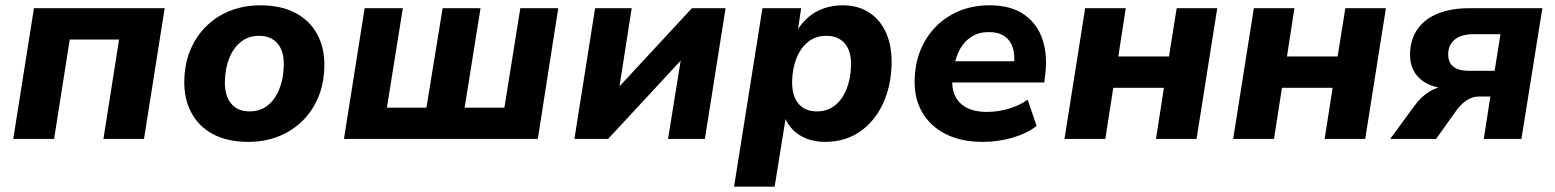

<svg xmlns="http://www.w3.org/2000/svg" viewBox="-20 -524 5865 724"><path d="M30 0 108 -493H601L523 0H370L429 -375H243L184 0Z M917 11Q838 11 783.5 -18Q729 -47 701 -100Q673 -153 675 -223Q677 -290 700.5 -342Q724 -394 763.5 -430.5Q803 -467 853.5 -485.5Q904 -504 961 -504Q1040 -504 1094.5 -475Q1149 -446 1177 -393.5Q1205 -341 1203 -271Q1201 -203 1177.5 -151Q1154 -99 1114.5 -62.5Q1075 -26 1024.5 -7.5Q974 11 917 11ZM921 -104Q961 -104 989 -126Q1017 -148 1033 -187.5Q1049 -227 1050 -276Q1052 -330 1027 -359.5Q1002 -389 957 -389Q918 -389 889.5 -367Q861 -345 845 -306Q829 -267 828 -217Q827 -163 851.5 -133.5Q876 -104 921 -104Z M1277 0 1355 -493H1499L1439 -118H1588L1649 -493H1792L1732 -118H1882L1942 -493H2085L2008 0Z M2146 0 2224 -493H2362L2311 -166H2286L2589 -493H2716L2638 0H2499L2552 -328H2577L2273 0Z M2748 180 2855 -493H3001L2988 -406H2984Q3003 -438 3029 -460Q3055 -482 3088 -493Q3121 -504 3157 -504Q3216 -504 3258 -476.5Q3300 -449 3322 -398.5Q3344 -348 3342 -281Q3340 -198 3309 -132Q3278 -66 3222.5 -27.5Q3167 11 3091 11Q3036 11 2995 -14.5Q2954 -40 2937 -88L2944 -87L2901 180ZM3060 -104Q3100 -104 3128 -126Q3156 -148 3172 -187.5Q3188 -227 3189 -276Q3191 -330 3166 -359.5Q3141 -389 3096 -389Q3057 -389 3028.5 -367Q3000 -345 2984 -306Q2968 -267 2967 -217Q2966 -163 2990.5 -133.5Q3015 -104 3060 -104Z M3686 11Q3604 11 3546 -18.5Q3488 -48 3457.5 -100.5Q3427 -153 3429 -223Q3431 -306 3467.5 -369Q3504 -432 3567 -468Q3630 -504 3711 -504Q3792 -504 3842 -469Q3892 -434 3911.5 -374Q3931 -314 3921 -240L3918 -213H3551L3563 -293H3818L3803 -278Q3808 -315 3799.5 -343Q3791 -371 3768.5 -387Q3746 -403 3708 -403Q3671 -403 3644 -386Q3617 -369 3601 -340.5Q3585 -312 3579 -278L3574 -245Q3566 -200 3579 -168Q3592 -136 3623 -119Q3654 -102 3702 -102Q3743 -102 3783.5 -114Q3824 -126 3855 -148L3889 -49Q3851 -20 3797 -4.5Q3743 11 3686 11Z M3994 0 4072 -493H4225L4197 -311H4388L4417 -493H4570L4492 0H4339L4369 -193H4178L4148 0Z M4630 0 4708 -493H4861L4833 -311H5024L5053 -493H5206L5128 0H4975L5005 -193H4814L4784 0Z M5222 0 5313 -124Q5337 -158 5369 -178Q5401 -198 5430 -198H5453L5452 -189Q5403 -190 5368 -205.5Q5333 -221 5314.5 -251Q5296 -281 5297 -324Q5299 -378 5326.5 -416Q5354 -454 5403.5 -473.5Q5453 -493 5519 -493H5796L5717 0H5575L5600 -160H5556Q5533 -160 5512 -146.5Q5491 -133 5475 -112L5395 0ZM5518 -257H5616L5638 -395H5536Q5491 -395 5466.5 -375.5Q5442 -356 5441 -322Q5440 -289 5460 -273Q5480 -257 5518 -257Z"/></svg>

Font: Nunito Sans 11pt ExtraBold
Style: Italic
Weight: 800
Italic angle: -9°
Version: Version 3.101;gftools[0.9.27]